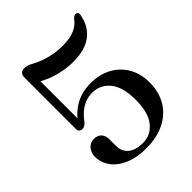

<svg xmlns="http://www.w3.org/2000/svg" viewBox="-207 -844 977 977"><g transform="rotate(-45 282.0 -355.0)"><path d="M59.5 -140.5Q59.5 -170.5 76.8 -189.8Q94 -209 120.5 -209Q147 -209 160.8 -193Q174.5 -177 174.5 -150.5V-101.5Q174.5 -64.5 202 -41Q229.5 -17.5 283.5 -17.5Q338.5 -17.5 375 -62.5Q411.5 -107.5 411.5 -199Q411.5 -290.5 374.8 -336Q338 -381.5 279 -381.5Q253 -381.5 229.2 -372.2Q205.5 -363 184.8 -345.2Q164 -327.5 146 -302.5Q137.5 -293.5 130.2 -289.5Q123 -285.5 114.5 -285.5Q104 -285.5 97.5 -291.2Q91 -297 91 -308V-681Q91 -696.5 99.5 -705.2Q108 -714 126.5 -714Q135.5 -714 146.5 -710.5Q157.5 -707 178 -695.5Q199 -685 224 -676Q249 -667 279 -661.5Q309 -656 344 -656Q395 -656 428.8 -670.5Q462.5 -685 481 -712.5Q490.5 -721.5 497 -723.5Q503.5 -725.5 509 -723.5Q514 -722 517 -716.5Q520 -711 517.5 -700Q508 -652.5 482.8 -621.5Q457.5 -590.5 417.8 -575.2Q378 -560 325 -560Q285.5 -560 247.5 -567.8Q209.5 -575.5 175.5 -589.2Q141.5 -603 113 -621L135 -646V-322.5L119 -322Q142 -354 170.5 -376.2Q199 -398.5 233 -410Q267 -421.5 307.5 -421.5Q373 -421.5 421.5 -395Q470 -368.5 497 -321.2Q524 -274 524 -211.5Q524 -142 493 -91.2Q462 -40.5 406 -13.2Q350 14 276 14Q208 14 159.2 -7Q110.5 -28 85 -63Q59.5 -98 59.5 -140.5Z"/></g></svg>

Font: Fraunces 17pt
Style: Regular
Weight: 400
Version: Version 1.000;[b76b70a41]